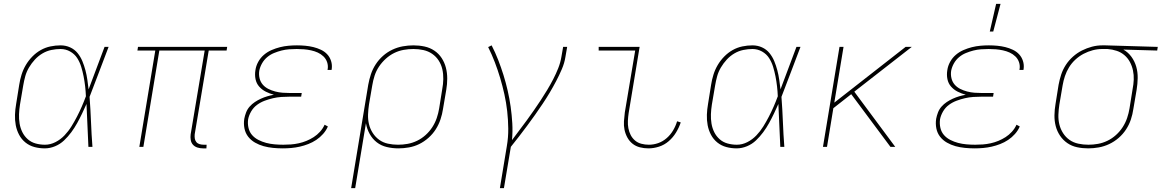

<svg xmlns="http://www.w3.org/2000/svg" viewBox="-20 -764 6044 999"><path d="M213 8Q185 8 159 1Q133 -6 112.5 -22.5Q92 -39 79.5 -62.5Q67 -86 62 -112.5Q57 -139 58 -167Q59 -195 64 -223L80 -323Q84 -349 92 -375Q100 -401 114 -425Q128 -449 148 -469.5Q168 -490 192 -503.5Q216 -517 242.5 -522.5Q269 -528 295 -528Q322 -528 345 -517.5Q368 -507 383.5 -488Q399 -469 408.5 -446Q418 -423 424.5 -398.5Q431 -374 434.5 -349Q438 -324 441 -299Q462 -354 482.5 -409.5Q503 -465 524 -520H545Q520 -455 495.5 -389.5Q471 -324 446 -260Q451 -195 453.5 -130Q456 -65 461 0H440Q437 -56 435 -111.5Q433 -167 430 -223Q419 -198 407 -173Q395 -148 381.5 -123.5Q368 -99 351 -76Q334 -53 313.5 -33.5Q293 -14 266.5 -3Q240 8 213 8ZM214 -11Q242 -11 268.5 -24.5Q295 -38 315.5 -59.5Q336 -81 351.5 -106Q367 -131 380.5 -157Q394 -183 405.5 -209.5Q417 -236 427 -263Q426 -289 423 -315Q420 -341 415 -366.5Q410 -392 402.5 -416.5Q395 -441 381.5 -462Q368 -483 345 -496Q322 -509 295 -509Q272 -509 247.5 -504Q223 -499 201 -486Q179 -473 161.5 -454Q144 -435 131 -413Q118 -391 111.5 -367.5Q105 -344 101 -320L84 -220Q80 -195 79 -170Q78 -145 82 -121Q86 -97 96.5 -76Q107 -55 124.5 -39.5Q142 -24 165.5 -17.5Q189 -11 214 -11Z M1054 8H1036Q1021 8 1007 3.5Q993 -1 984 -11Q975 -21 972.5 -35.5Q970 -50 972 -65L1045 -501H809L726 0H705L788 -501H695L698 -520H1162L1159 -501H1066L993 -65Q992 -54 993.5 -43.5Q995 -33 1001.5 -25Q1008 -17 1018.5 -14Q1029 -11 1040 -11H1055Z M1451 8Q1426 8 1400.5 5.5Q1375 3 1351.5 -3.5Q1328 -10 1307 -22Q1286 -34 1271.5 -52.5Q1257 -71 1252 -95.5Q1247 -120 1251 -146Q1254 -162 1260.5 -179Q1267 -196 1279 -209.5Q1291 -223 1306 -233Q1321 -243 1337.5 -250.5Q1354 -258 1371 -263Q1388 -268 1405 -271Q1383 -277 1363 -287Q1343 -297 1328.5 -313.5Q1314 -330 1309.5 -352.5Q1305 -375 1309 -399Q1312 -421 1323.5 -442Q1335 -463 1353 -478.5Q1371 -494 1393 -503.5Q1415 -513 1437 -518.5Q1459 -524 1481 -526Q1503 -528 1525 -528Q1547 -528 1568.5 -526Q1590 -524 1610.5 -519Q1631 -514 1650 -505Q1669 -496 1682.5 -481.5Q1696 -467 1702.5 -447Q1709 -427 1706 -405L1705 -400H1684L1685 -404Q1688 -423 1682 -440.5Q1676 -458 1663 -470.5Q1650 -483 1633.5 -490.5Q1617 -498 1598.5 -502Q1580 -506 1561.5 -507.5Q1543 -509 1524 -509Q1504 -509 1484 -507.5Q1464 -506 1444.5 -501Q1425 -496 1405.5 -488Q1386 -480 1370 -466.5Q1354 -453 1343.5 -434.5Q1333 -416 1329 -396Q1326 -376 1330.5 -357Q1335 -338 1347 -324Q1359 -310 1376 -301.5Q1393 -293 1412 -288Q1431 -283 1450.5 -281.5Q1470 -280 1490 -280H1550L1547 -261H1487Q1466 -261 1444 -259.5Q1422 -258 1400.5 -253Q1379 -248 1357.5 -240Q1336 -232 1317.5 -218.5Q1299 -205 1287 -184.5Q1275 -164 1271 -143Q1268 -120 1273 -98.5Q1278 -77 1291.5 -61.5Q1305 -46 1324.5 -36Q1344 -26 1365 -20.5Q1386 -15 1408.5 -13Q1431 -11 1454 -11Q1474 -11 1494 -12.5Q1514 -14 1534.5 -18.5Q1555 -23 1574.5 -31Q1594 -39 1612 -50.5Q1630 -62 1645 -78.5Q1660 -95 1669 -115L1686 -106Q1677 -85 1661 -67Q1645 -49 1625.5 -36Q1606 -23 1584 -14.5Q1562 -6 1540 -1Q1518 4 1495.5 6Q1473 8 1451 8Z M1807 215 1896 -323Q1901 -351 1910 -378Q1919 -405 1935 -429.5Q1951 -454 1973 -473.5Q1995 -493 2021.5 -505.5Q2048 -518 2076 -523Q2104 -528 2131 -528Q2161 -528 2189 -522Q2217 -516 2240 -500.5Q2263 -485 2278 -462Q2293 -439 2300 -412Q2307 -385 2307 -355.5Q2307 -326 2302 -297L2285 -197Q2281 -170 2272 -143Q2263 -116 2247.5 -91.5Q2232 -67 2209.5 -47Q2187 -27 2161.5 -14.5Q2136 -2 2108 3Q2080 8 2053 8Q2022 8 1992.5 1Q1963 -6 1940.5 -23.5Q1918 -41 1903.5 -67Q1889 -93 1884 -123L1828 215ZM2051 -11Q2076 -11 2101 -15.5Q2126 -20 2150 -31.5Q2174 -43 2194.5 -61.5Q2215 -80 2229.5 -102.5Q2244 -125 2252.5 -150Q2261 -175 2265 -200L2281 -300Q2286 -326 2286.5 -352.5Q2287 -379 2281.5 -403.5Q2276 -428 2262.5 -449Q2249 -470 2228.5 -484Q2208 -498 2183 -503.5Q2158 -509 2131 -509Q2106 -509 2080.5 -504.5Q2055 -500 2031.5 -488.5Q2008 -477 1987.5 -458.5Q1967 -440 1952 -417.5Q1937 -395 1929 -370Q1921 -345 1917 -320L1900 -221Q1896 -195 1895 -168.5Q1894 -142 1900 -117.5Q1906 -93 1919.5 -72Q1933 -51 1953 -36.5Q1973 -22 1998.5 -16.5Q2024 -11 2051 -11Z M2581 215 2617 -3Q2625 -49 2624.5 -95Q2624 -141 2619 -185.5Q2614 -230 2604.5 -273Q2595 -316 2582.5 -358Q2570 -400 2554.5 -440.5Q2539 -481 2520 -519L2538 -528Q2557 -491 2572 -452.5Q2587 -414 2599.5 -374Q2612 -334 2621.5 -292.5Q2631 -251 2637 -208.5Q2643 -166 2645.5 -123Q2648 -80 2644 -35Q2663 -61 2682.5 -86.5Q2702 -112 2721 -138Q2740 -164 2758 -190Q2776 -216 2793.5 -242.5Q2811 -269 2827.5 -296.5Q2844 -324 2858.5 -352Q2873 -380 2884.5 -409Q2896 -438 2901 -468L2910 -520H2931L2922 -468Q2917 -436 2903.5 -404.5Q2890 -373 2874 -342.5Q2858 -312 2840.5 -282.5Q2823 -253 2803.5 -224Q2784 -195 2764 -166.5Q2744 -138 2723 -110Q2702 -82 2681 -54.5Q2660 -27 2638 0L2602 215Z M3354 8Q3331 8 3309.5 2.5Q3288 -3 3271.5 -16Q3255 -29 3244.5 -48Q3234 -67 3229.5 -88.5Q3225 -110 3226.5 -133Q3228 -156 3231 -179L3285 -501H3095V-520H3308L3251 -176Q3248 -156 3247 -136Q3246 -116 3249.5 -97Q3253 -78 3261.5 -61.5Q3270 -45 3284 -33Q3298 -21 3317 -16Q3336 -11 3356 -11Q3381 -11 3405 -19.5Q3429 -28 3449 -45.5Q3469 -63 3482.5 -86Q3496 -109 3503 -133L3522 -127Q3513 -100 3497.5 -74.5Q3482 -49 3459.5 -29.5Q3437 -10 3409 -1Q3381 8 3354 8Z M3813 8Q3785 8 3759 1Q3733 -6 3712.5 -22.5Q3692 -39 3679.5 -62.5Q3667 -86 3662 -112.5Q3657 -139 3658 -167Q3659 -195 3664 -223L3680 -323Q3684 -349 3692 -375Q3700 -401 3714 -425Q3728 -449 3748 -469.5Q3768 -490 3792 -503.5Q3816 -517 3842.5 -522.5Q3869 -528 3895 -528Q3922 -528 3945 -517.5Q3968 -507 3983.5 -488Q3999 -469 4008.5 -446Q4018 -423 4024.5 -398.5Q4031 -374 4034.5 -349Q4038 -324 4041 -299Q4062 -354 4082.5 -409.5Q4103 -465 4124 -520H4145Q4120 -455 4095.5 -389.5Q4071 -324 4046 -260Q4051 -195 4053.5 -130Q4056 -65 4061 0H4040Q4037 -56 4035 -111.5Q4033 -167 4030 -223Q4019 -198 4007 -173Q3995 -148 3981.5 -123.5Q3968 -99 3951 -76Q3934 -53 3913.5 -33.5Q3893 -14 3866.5 -3Q3840 8 3813 8ZM3814 -11Q3842 -11 3868.5 -24.5Q3895 -38 3915.5 -59.5Q3936 -81 3951.5 -106Q3967 -131 3980.5 -157Q3994 -183 4005.5 -209.5Q4017 -236 4027 -263Q4026 -289 4023 -315Q4020 -341 4015 -366.5Q4010 -392 4002.5 -416.5Q3995 -441 3981.5 -462Q3968 -483 3945 -496Q3922 -509 3895 -509Q3872 -509 3847.5 -504Q3823 -499 3801 -486Q3779 -473 3761.5 -454Q3744 -435 3731 -413Q3718 -391 3711.5 -367.5Q3705 -344 3701 -320L3684 -220Q3680 -195 3679 -170Q3678 -145 3682 -121Q3686 -97 3696.5 -76Q3707 -55 3724.5 -39.5Q3742 -24 3765.5 -17.5Q3789 -11 3814 -11Z M4613 0 4409 -274 4316 -201 4283 0H4262L4348 -520H4369L4321 -230L4692 -520H4724L4425 -287L4638 0Z M5051 8Q5026 8 5000.5 5.5Q4975 3 4951.5 -3.5Q4928 -10 4907 -22Q4886 -34 4871.5 -52.5Q4857 -71 4852 -95.5Q4847 -120 4851 -146Q4854 -162 4860.5 -179Q4867 -196 4879 -209.5Q4891 -223 4906 -233Q4921 -243 4937.5 -250.5Q4954 -258 4971 -263Q4988 -268 5005 -271Q4983 -277 4963 -287Q4943 -297 4928.5 -313.5Q4914 -330 4909.5 -352.5Q4905 -375 4909 -399Q4912 -421 4923.5 -442Q4935 -463 4953 -478.5Q4971 -494 4993 -503.5Q5015 -513 5037 -518.5Q5059 -524 5081 -526Q5103 -528 5125 -528Q5147 -528 5168.5 -526Q5190 -524 5210.5 -519Q5231 -514 5250 -505Q5269 -496 5282.5 -481.5Q5296 -467 5302.5 -447Q5309 -427 5306 -405L5305 -400H5284L5285 -404Q5288 -423 5282 -440.5Q5276 -458 5263 -470.5Q5250 -483 5233.5 -490.5Q5217 -498 5198.5 -502Q5180 -506 5161.5 -507.5Q5143 -509 5124 -509Q5104 -509 5084 -507.5Q5064 -506 5044.5 -501Q5025 -496 5005.5 -488Q4986 -480 4970 -466.5Q4954 -453 4943.5 -434.5Q4933 -416 4929 -396Q4926 -376 4930.5 -357Q4935 -338 4947 -324Q4959 -310 4976 -301.5Q4993 -293 5012 -288Q5031 -283 5050.5 -281.5Q5070 -280 5090 -280H5150L5147 -261H5087Q5066 -261 5044 -259.5Q5022 -258 5000.5 -253Q4979 -248 4957.5 -240Q4936 -232 4917.5 -218.5Q4899 -205 4887 -184.5Q4875 -164 4871 -143Q4868 -120 4873 -98.5Q4878 -77 4891.5 -61.5Q4905 -46 4924.5 -36Q4944 -26 4965 -20.5Q4986 -15 5008.5 -13Q5031 -11 5054 -11Q5074 -11 5094 -12.5Q5114 -14 5134.5 -18.5Q5155 -23 5174.5 -31Q5194 -39 5212 -50.5Q5230 -62 5245 -78.5Q5260 -95 5269 -115L5286 -106Q5277 -85 5261 -67Q5245 -49 5225.5 -36Q5206 -23 5184 -14.5Q5162 -6 5140 -1Q5118 4 5095.5 6Q5073 8 5051 8ZM5130 -600 5163 -744H5186L5148 -600Z M5642 8Q5612 8 5584 2Q5556 -4 5533.5 -19.5Q5511 -35 5495.5 -58Q5480 -81 5473 -108Q5466 -135 5466.5 -164.5Q5467 -194 5472 -223L5488 -323Q5493 -350 5501.5 -376Q5510 -402 5525.5 -426Q5541 -450 5563 -469.5Q5585 -489 5610 -501.5Q5635 -514 5661.5 -521Q5688 -528 5715 -528H5731L6004 -520L6001 -501L5825 -506Q5850 -492 5867 -468.5Q5884 -445 5892 -417Q5900 -389 5899.5 -358Q5899 -327 5894 -297L5877 -197Q5873 -169 5864 -142Q5855 -115 5839 -90.5Q5823 -66 5800.5 -46.5Q5778 -27 5751.5 -14.5Q5725 -2 5697 3Q5669 8 5642 8ZM5643 -11Q5668 -11 5693 -15.5Q5718 -20 5742 -31.5Q5766 -43 5786.5 -61.5Q5807 -80 5821.5 -102.5Q5836 -125 5844.5 -150Q5853 -175 5857 -200L5873 -300Q5878 -325 5879 -349.5Q5880 -374 5875 -397.5Q5870 -421 5859 -441.5Q5848 -462 5830.5 -477Q5813 -492 5790.5 -499.5Q5768 -507 5743 -509H5714Q5690 -509 5665.5 -502.5Q5641 -496 5618 -484Q5595 -472 5575.5 -454Q5556 -436 5542.5 -414Q5529 -392 5521 -368Q5513 -344 5509 -320L5492 -220Q5488 -194 5487 -167.5Q5486 -141 5492 -116.5Q5498 -92 5511.5 -71Q5525 -50 5545 -36Q5565 -22 5590.5 -16.5Q5616 -11 5643 -11Z"/></svg>

Font: Iosevka Thin Extended
Style: Italic
Weight: 100
Width: 7
Italic angle: -9°
Monospace: yes
Designer: Belleve Invis
Foundry: Belleve Invis
Version: Version 32.5.0; ttfautohint (v1.8.4)